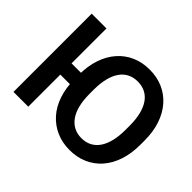

<svg xmlns="http://www.w3.org/2000/svg" viewBox="-149 -973 1234 1234"><g transform="rotate(45 467.5 -356.0)"><path d="M208.5 -710.9V0H74.2V-710.9ZM350.6 -393.6V-291.5H162.6V-393.6ZM891.1 -373.5V-336.9Q891.1 -256.3 869.6 -192.1Q848.1 -127.9 808.6 -83Q769 -38.1 714.4 -14.2Q659.7 9.8 592.8 9.8Q526.9 9.8 472.2 -14.2Q417.5 -38.1 377.2 -83Q336.9 -127.9 315.2 -192.1Q293.5 -256.3 293.5 -336.9V-373.5Q293.5 -454.6 315.2 -518.6Q336.9 -582.5 376.7 -627.7Q416.5 -672.9 471.2 -696.8Q525.9 -720.7 591.8 -720.7Q658.7 -720.7 713.4 -696.8Q768.1 -672.9 807.9 -627.7Q847.7 -582.5 869.4 -518.6Q891.1 -454.6 891.1 -373.5ZM755.9 -336.9V-374.5Q755.9 -432.6 744.9 -476.8Q733.9 -521 712.9 -551.3Q691.9 -581.5 661.4 -596.9Q630.9 -612.3 591.8 -612.3Q553.2 -612.3 522.9 -596.9Q492.7 -581.5 471.7 -551.3Q450.7 -521 439.7 -476.8Q428.7 -432.6 428.7 -374.5V-336.9Q428.7 -279.3 439.7 -234.9Q450.7 -190.4 472.2 -159.9Q493.7 -129.4 523.9 -113.8Q554.2 -98.1 592.8 -98.1Q631.8 -98.1 662.1 -113.8Q692.4 -129.4 713.4 -159.9Q734.4 -190.4 745.1 -234.9Q755.9 -279.3 755.9 -336.9Z"/></g></svg>

Font: Roboto SemiBold
Style: Regular
Weight: 600
Designer: Christian Robertson
Foundry: Google
Version: Version 3.009; 2024